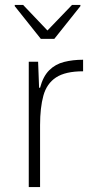

<svg xmlns="http://www.w3.org/2000/svg" viewBox="-20 -761 387 781"><path d="M97 0V-510H135L139 -404H143Q155 -450 180 -475Q205 -500 240.5 -509Q276 -518 318 -518V-471Q246 -471 208 -446Q170 -421 156.5 -372Q143 -323 143 -252V0ZM146 -603 40 -736V-741H74L173 -637L273 -741H307V-736L201 -603Z"/></svg>

Font: Saira ExtraLight
Style: Regular
Weight: 200
Designer: Hector Gatti with collaboration of the Omnibus-Type team
Foundry: Omnibus-Type
Version: Version 1.100; ttfautohint (v1.8.3)